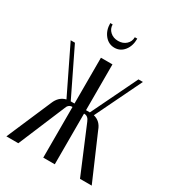

<svg xmlns="http://www.w3.org/2000/svg" viewBox="-166 -734 743 824"><g transform="rotate(30 205.5 -322.0)"><path d="M258.8 -644H271Q271 -607.4 252.4 -584.2Q233.9 -561 205.1 -561Q175.8 -561 156.5 -584.7Q137.2 -608.4 137.2 -644H148.9Q148.9 -622.6 164.6 -608.4Q180.2 -594.2 204.1 -594.2Q228 -594.2 243.4 -608.4Q258.8 -622.6 258.8 -644ZM358.9 0 263.2 -228Q254.4 -251 235.8 -251H233.9V0H176.8V-251H174.8Q156.2 -251 148.9 -228L53.2 0H-5.9L88.9 -220.2Q104 -257.8 138.2 -266.1L26.9 -495.1H47.9L158.2 -268.1H176.8V-495.1H233.9V-268.1H252.9L362.8 -495.1H384.8L273.9 -266.1Q308.6 -257.8 321.8 -220.2L417 0Z"/></g></svg>

Font: Moniqa Narrow Heading
Style: Regular
Weight: 400
Width: 4
Designer: Rajesh Rajput
Foundry: Rajesh Rajput
Version: Version 1.000